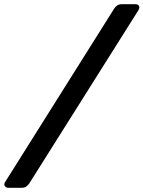

<svg xmlns="http://www.w3.org/2000/svg" viewBox="-72 -806 680 910"><path d="M-33 84Q-44 84 -49.5 75Q-55 66 -46 54L469 -765Q473 -772 482 -779Q491 -786 504 -786H570Q583 -786 587 -777.5Q591 -769 583 -756L67 63Q63 69 54.5 76.5Q46 84 32 84Z"/></svg>

Font: Rubik Medium
Style: Italic
Weight: 500
Italic angle: -12°
Designer: Hubert and Fischer
Foundry: Hubert and Fischer
Version: Version 2.300;gftools[0.9.30]